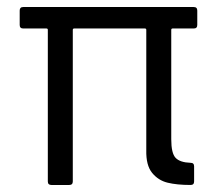

<svg xmlns="http://www.w3.org/2000/svg" viewBox="-20 -526 617 546"><path d="M531 -445H471Q467 -445 467 -441V-130Q467 -90 479.5 -77Q492 -64 522 -63Q532 -63 532 -53V-10Q532 0 522 0Q483 0 456.5 -6.5Q430 -13 412.5 -34.5Q395 -56 396 -99V-441Q396 -445 392 -445H191Q187 -445 187 -441V-10Q187 0 177 0H126Q116 0 116 -10V-441Q116 -445 112 -445H46Q36 -445 36 -455V-496Q36 -506 46 -506H531Q541 -506 541 -496V-455Q541 -445 531 -445Z"/></svg>

Font: Barlow Semi Condensed
Style: Regular
Weight: 400
Width: 4
Designer: Jeremy Tribby
Foundry: Tribby Type
Version: Version 1.408;December 10, 2018;FontCreator 11.5.0.2430 64-b